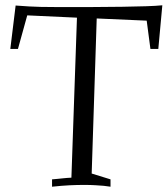

<svg xmlns="http://www.w3.org/2000/svg" viewBox="-20 -706 634 726"><path d="M271 -639.2 83 -647.9 47.9 -521H19L39.1 -685.1Q94.7 -680.7 134.5 -679.9Q174.3 -679.2 205.1 -679.2Q271.5 -679.2 331.8 -679.4Q392.1 -679.7 442.4 -680.4Q492.7 -681.2 531.5 -682.4Q570.3 -683.6 593.8 -686L578.6 -521H548.8L534.7 -627.9L345.7 -636.2L326.7 -49.8L397.9 -27.8V0Q387.2 -1.5 372.1 -3.4Q359.4 -4.4 340.8 -5.6Q322.3 -6.8 297.9 -6.8Q272.9 -6.8 242.9 -5.4Q212.9 -3.9 176.8 0V-27.8Q189.5 -28.8 199.2 -29.8Q209 -30.8 217.3 -31.7Q225.6 -32.7 233.4 -33.2Q241.2 -33.7 250 -34.2Z"/></svg>

Font: Simonetta
Style: Italic
Weight: 400
Italic angle: -2°
Designer: Gayaneh Bagdasaryan
Foundry: BrownFox
Version: Version 1.001